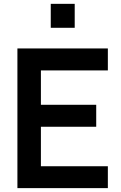

<svg xmlns="http://www.w3.org/2000/svg" viewBox="-20 -970 626 990"><path d="M365.2 -826.7H241.7V-950.2H365.2ZM536.1 0H69.8V-720.2H536.1V-606.9H190.9V-429.7H476.1V-316.4H190.9V-112.8H536.1Z"/></svg>

Font: Vela Sans Bd
Style: Bold
Weight: 700
Designer: Principal design: Mikhail Sharanda - project Manrope.
Design modification: Ravid Balaliev
Foundry: Mikhail Sharanda
Version: Version 1.001